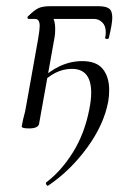

<svg xmlns="http://www.w3.org/2000/svg" viewBox="-20 -406 432 619"><path d="M134 193Q131 193 129 188.5Q127 184 129 182Q178 145 215.5 84.5Q253 24 268 -54Q274 -84 274 -107Q274 -184 212 -184Q157 -184 111 -134L105 -144Q171 -209 245 -209Q291 -209 311.5 -183.5Q332 -158 332 -115Q332 -97 329 -79Q315 -4 261 70Q207 144 136 192ZM74 8Q50 8 50 2L54 -19Q62 -47 66 -74L103 -281Q108 -311 108 -322Q108 -345 93 -345H72Q70 -345 69 -348Q68 -351 69 -352Q90 -373 103.5 -379.5Q117 -386 142 -386H297Q321 -386 331.5 -378.5Q342 -371 342 -349Q342 -330 331 -284Q330 -280 324 -280.5Q318 -281 319 -285Q321 -291 321 -303Q321 -323 309.5 -334Q298 -345 283 -345H113L114 -369Q158 -369 158 -313Q158 -296 156 -286L106 -7Q103 8 74 8Z"/></svg>

Font: Cormorant Garamond
Style: Italic
Weight: 400
Italic angle: -10°
Designer: Christian Thalmann (Catharsis Fonts)
Foundry: Catharsis Fonts
Version: Version 4.000